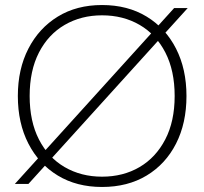

<svg xmlns="http://www.w3.org/2000/svg" viewBox="-20 -732 810 764"><path d="M39 0 673 -700H727L93 0ZM386 12Q285 12 210 -33.5Q135 -79 93 -160.5Q51 -242 51 -350Q51 -457 93 -538.5Q135 -620 210 -666Q285 -712 386 -712Q488 -712 563.5 -666Q639 -620 680.5 -538.5Q722 -457 722 -350Q722 -242 680.5 -160.5Q639 -79 563.5 -33.5Q488 12 386 12ZM386 -29Q470 -29 535 -67Q600 -105 637.5 -177Q675 -249 675 -350Q675 -451 638 -523Q601 -595 535.5 -633Q470 -671 386 -671Q303 -671 237.5 -633Q172 -595 135 -523Q98 -451 98 -350Q98 -249 135 -177Q172 -105 237.5 -67Q303 -29 386 -29Z"/></svg>

Font: DM Sans 16pt ExtraLight
Style: Regular
Weight: 250
Version: Version 4.004;gftools[0.9.30]